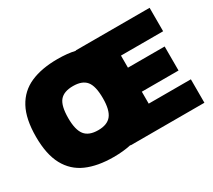

<svg xmlns="http://www.w3.org/2000/svg" viewBox="-127 -886 1250 1128"><g transform="rotate(-30 498.5 -322.0)"><path d="M357 10Q249 10 174 -23Q99 -56 59.5 -129Q20 -202 20 -321Q20 -442 59.5 -515Q99 -588 174 -621Q249 -654 357 -654Q424 -654 476 -642V-644H977V-485H691V-403H940V-240H691V-159H977V0H476V-2Q423 10 357 10ZM357 -172Q419 -172 446.5 -207Q474 -242 474 -321Q474 -404 446.5 -437.5Q419 -471 357 -471Q294 -471 266.5 -437.5Q239 -404 239 -321Q239 -242 266.5 -207Q294 -172 357 -172Z"/></g></svg>

Font: Kanit ExtraBold
Style: Regular
Weight: 800
Designer: Katatrad Team
Foundry: CadsonDemak
Version: Version 2.000; ttfautohint (v1.8.3)